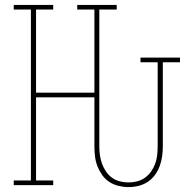

<svg xmlns="http://www.w3.org/2000/svg" viewBox="-20 -755 790 783"><path d="M504 8Q484 8 463.5 3Q443 -2 426 -13Q409 -24 397 -41Q385 -58 377.5 -77Q370 -96 367.5 -116.5Q365 -137 365 -158V-358H127V-19H197V0H36V-19H106V-716H36V-735H197V-716H127V-377H365V-716H295V-735H456V-716H385V-158Q385 -140 387.5 -122Q390 -104 396 -87.5Q402 -71 412 -56Q422 -41 436.5 -30.5Q451 -20 468.5 -15.5Q486 -11 504 -11Q522 -11 539.5 -15.5Q557 -20 571.5 -30.5Q586 -41 596.5 -56Q607 -71 613 -87.5Q619 -104 621 -122Q623 -140 623 -158V-501H553V-520H714V-501H644V-158Q644 -137 641 -116.5Q638 -96 631 -77Q624 -58 611.5 -41Q599 -24 582 -13Q565 -2 545 3Q525 8 504 8Z"/></svg>

Font: Iosevka Etoile Thin
Style: Regular
Weight: 100
Designer: Belleve Invis
Foundry: Belleve Invis
Version: Version 22.1.2; ttfautohint (v1.8.4)